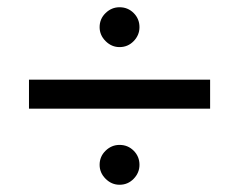

<svg xmlns="http://www.w3.org/2000/svg" viewBox="-20 -525 663 530"><path d="M255 -450Q255 -473 271.5 -489Q288 -505 310 -505Q333 -505 349 -489Q365 -473 365 -450Q365 -428 349 -411.5Q333 -395 310 -395Q288 -395 271.5 -411.5Q255 -428 255 -450ZM60 -305H560V-225H60ZM255 -70Q255 -93 271.5 -109Q288 -125 310 -125Q333 -125 349 -109Q365 -93 365 -70Q365 -48 349 -31.5Q333 -15 310 -15Q288 -15 271.5 -31.5Q255 -48 255 -70Z"/></svg>

Font: Jost
Style: Regular
Weight: 400
Version: Version 3.710